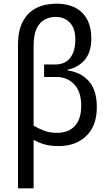

<svg xmlns="http://www.w3.org/2000/svg" viewBox="-20 -785 597 1045"><path d="M78 240V-540Q78 -619 104.5 -668.5Q131 -718 178 -741.5Q225 -765 285 -765Q379 -765 428 -715Q477 -665 477 -576Q477 -501 441 -459Q405 -417 348 -406V-402Q422 -391 464.5 -342Q507 -293 507 -202Q507 -100 449.5 -45Q392 10 300 10Q253 10 222.5 1Q192 -8 163 -24V240ZM289 -62Q353 -62 387.5 -99.5Q422 -137 422 -209Q422 -287 383.5 -326.5Q345 -366 288 -366H220V-434H280Q334 -434 362 -470Q390 -506 390 -570Q390 -631 360 -662Q330 -693 283 -693Q251 -693 223.5 -678.5Q196 -664 179.5 -630Q163 -596 163 -537V-101Q192 -84 222 -73Q252 -62 289 -62Z"/></svg>

Font: Noto Sans SemiCondensed
Style: Regular
Weight: 400
Width: 4
Designer: Monotype Design Team
Foundry: Monotype Imaging Inc.
Version: Version 2.013; ttfautohint (v1.8.4.7-5d5b)